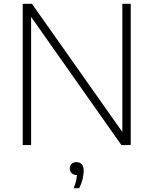

<svg xmlns="http://www.w3.org/2000/svg" viewBox="-20 -760 804 1006"><path d="M99 0V-740H147.5L637.5 -45H621V-740H665V0H616L126.5 -695H143V0ZM366 226Q377 198.5 380.5 178.2Q384 158 384 139.5L388.5 157H382Q365.5 157 355.5 147.5Q345.5 138 345.5 123Q345.5 108 355 98.8Q364.5 89.5 380 89.5Q398 89.5 408.2 100.8Q418.5 112 418.5 135.5Q418.5 154 412.8 178.2Q407 202.5 395 226Z"/></svg>

Font: Encode Sans SemiExpanded ExtraLight
Style: Regular
Weight: 250
Width: 6
Designer: Multiple Designers
Foundry: Impallari Type
Version: Version 3.002